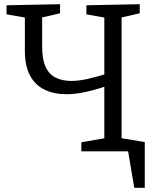

<svg xmlns="http://www.w3.org/2000/svg" viewBox="-20 -718 739 911"><path d="M486 -310Q434 -292 385.5 -281.5Q337 -271 295 -271Q236 -271 191.5 -292.5Q147 -314 122.5 -359.5Q98 -405 98 -478V-651L114 -632L11 -650V-693L265 -698V-655L166 -632L180 -651V-497Q180 -435 197 -399.5Q214 -364 245.5 -349Q277 -334 318 -334Q355 -334 398 -344Q441 -354 486 -368L475 -358V-651L490 -632L390 -650V-693L643 -698V-655L543 -632L557 -651V-46L543 -64L643 -43V0H366V-43L488 -64L475 -46V-322ZM510 -70 667 -44V173H617L588 0H510Z"/></svg>

Font: Pack4
Style: Regular
Weight: 400
Version: Version 2.002